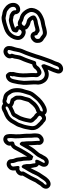

<svg xmlns="http://www.w3.org/2000/svg" viewBox="786 -1568 819 2430"><g transform="rotate(90 1195.0 -353.5)"><path d="M523 -410C523 -427 525 -447 512 -468C501 -487 484 -496 473 -502C453 -518 425 -546 372 -536C347 -531 324 -527 299 -518L284 -515C259 -511 236 -508 208 -496C176 -483 134 -463 111 -429C94 -404 75 -367 83 -320C83 -319 84 -318 84 -317C95 -279 117 -250 141 -227C156 -213 169 -208 181 -202C193 -196 214 -193 218 -191C226 -186 237 -181 244 -177C267 -166 288 -168 305 -176C308 -160 317 -145 335 -135C317 -126 292 -122 264 -112C253 -111 241 -109 233 -107C222 -110 205 -114 186 -116C177 -122 165 -130 161 -134V-139C159 -171 136 -203 96 -200C50 -197 15 -159 17 -109C18 -62 47 -24 78 -5C100 13 124 23 162 27C175 29 195 40 229 34C244 32 264 29 281 23C326 9 373 -1 411 -31C445 -58 474 -96 484 -150C496 -210 457 -249 418 -263C395 -273 374 -271 356 -263C353 -279 344 -294 326 -304C317 -309 306 -319 287 -325C275 -329 254 -333 251 -335C241 -342 233 -353 229 -360C235 -363 242 -367 250 -370C272 -373 296 -378 318 -384L337 -390C340 -391 347 -391 352 -392L362 -394C371 -386 372 -386 380 -381C382 -368 388 -356 398 -347C436 -314 481 -339 502 -363C513 -375 523 -392 523 -410ZM429 -392C429 -392 426 -406 426 -407C417 -426 408 -423 406 -424C401 -428 381 -449 363 -446L343 -442C335 -441 330 -440 323 -438L304 -432C285 -426 261 -422 240 -419C238 -419 235 -418 233 -417C213 -408 184 -402 176 -374C175 -350 187 -333 189 -330C197 -316 208 -306 214 -300C227 -286 259 -280 272 -277C280 -274 289 -267 303 -260C306 -258 311 -250 301 -236C292 -224 276 -216 267 -221C258 -225 250 -230 243 -235C227 -242 207 -246 202 -247C187 -255 183 -256 175 -263C155 -281 141 -303 133 -329C129 -358 138 -380 152 -401C164 -419 196 -437 228 -450C248 -459 265 -459 294 -466L311 -470H314C333 -477 356 -481 381 -486C412 -492 418 -482 443 -462C444 -461 446 -459 447 -459C470 -446 474 -446 473 -412C472 -409 470 -402 465 -396C450 -379 427 -375 429 -392ZM278 -64C298 -72 327 -77 353 -89C389 -99 390 -138 391 -142C393 -149 391 -157 387 -163C376 -178 360 -179 358 -180C355 -181 349 -186 358 -201C366 -215 385 -223 398 -217C399 -217 400 -216 401 -216C424 -208 442 -191 435 -160C428 -120 407 -92 380 -70C360 -55 333 -45 300 -35C278 -28 250 -20 221 -16C203 -13 195 -19 168 -23C136 -28 127 -30 108 -45C107 -46 106 -48 105 -48C86 -59 67 -83 67 -110C67 -130 76 -143 93 -148C108 -152 109 -150 111 -138C106 -92 162 -72 162 -72C166 -68 173 -66 178 -66C190 -66 211 -61 228 -57C241 -54 262 -62 269 -62C272 -62 276 -63 278 -64Z M947 -70C943 -71 938 -76 943 -87C947 -96 949 -108 944 -117C956 -167 961 -210 959 -272C956 -327 952 -355 957 -401C959 -425 943 -443 937 -449C922 -468 897 -475 876 -465C870 -462 856 -458 843 -448C832 -440 825 -435 820 -426C811 -410 795 -399 782 -402C770 -404 758 -396 754 -385C734 -330 718 -275 695 -229C687 -213 680 -191 677 -165C676 -146 671 -128 665 -111C660 -100 658 -88 666 -78C672 -71 664 -52 648 -43C635 -36 612 -39 613 -57C614 -83 629 -106 633 -146C638 -178 645 -202 656 -225C681 -277 696 -333 716 -386C725 -413 729 -432 737 -454C759 -512 776 -573 801 -621L802 -622C818 -659 818 -677 834 -687C850 -698 859 -692 860 -689C861 -687 859 -679 855 -665C846 -633 830 -605 816 -568C808 -547 801 -528 793 -505C793 -505 793 -450 831 -476C852 -490 874 -500 900 -509C958 -524 998 -478 1001 -428L1000 -405C996 -361 1005 -286 1004 -246C1000 -200 994 -157 984 -120C976 -90 969 -75 947 -70ZM912 -33 926 -21C944 -15 967 -22 983 -32C1014 -50 1024 -80 1032 -108C1043 -149 1050 -195 1054 -242V-243C1056 -291 1046 -366 1049 -401L1051 -426V-429C1049 -467 1034 -494 1019 -515C995 -548 943 -572 887 -557C878 -555 872 -552 862 -548C875 -581 891 -609 903 -651C907 -662 918 -687 904 -713C882 -754 833 -747 806 -729C769 -705 766 -667 756 -643C729 -590 711 -527 690 -472C680 -446 676 -426 668 -402C648 -348 633 -293 611 -247C597 -218 590 -188 584 -153C580 -129 563 -103 563 -59C561 -7 616 31 672 1C695 -11 735 -49 713 -97C719 -115 725 -135 727 -161C729 -177 735 -192 741 -208C763 -253 778 -303 795 -352C826 -356 848 -377 861 -397C874 -408 875 -409 896 -419C897 -419 896 -419 897 -418C903 -410 907 -406 907 -405C902 -354 907 -321 909 -270C911 -209 906 -168 893 -120C893 -119 889 -111 893 -96C887 -74 894 -48 912 -33Z M1405 -412C1413 -401 1423 -387 1442 -377C1447 -374 1451 -371 1458 -362C1464 -355 1471 -348 1476 -342C1480 -338 1483 -335 1484 -328C1481 -311 1478 -290 1474 -276L1467 -249C1464 -239 1457 -223 1452 -206C1443 -187 1430 -168 1421 -151L1415 -140C1408 -134 1408 -133 1406 -132C1384 -123 1367 -118 1345 -105C1341 -104 1335 -101 1328 -98C1313 -113 1286 -122 1263 -126C1257 -135 1249 -145 1244 -153C1241 -158 1241 -172 1241 -186C1240 -209 1247 -220 1254 -246C1262 -269 1267 -298 1273 -307C1303 -341 1323 -376 1370 -397C1379 -399 1394 -404 1405 -412ZM1432 -511C1429 -515 1426 -519 1422 -522C1390 -550 1348 -533 1328 -524C1278 -502 1227 -460 1194 -417C1180 -399 1159 -378 1145 -353C1126 -320 1122 -279 1111 -250C1092 -201 1088 -120 1115 -71C1123 -56 1132 -46 1135 -40C1139 -30 1148 -23 1154 -15C1174 6 1200 12 1226 16C1250 26 1273 27 1295 16C1298 19 1303 23 1307 25C1345 47 1383 25 1402 13C1415 7 1429 2 1445 -5C1491 -25 1525 -60 1547 -105L1555 -119C1571 -142 1584 -165 1593 -199C1597 -210 1603 -225 1606 -237L1613 -264C1618 -284 1622 -306 1625 -328C1634 -378 1616 -420 1590 -447C1578 -458 1565 -474 1551 -487C1543 -494 1536 -497 1531 -501C1520 -514 1502 -528 1477 -527C1460 -527 1445 -520 1432 -511ZM1327 -35C1327 -35 1337 -42 1338 -43C1345 -52 1349 -54 1363 -58C1365 -59 1368 -60 1369 -61C1386 -71 1402 -77 1424 -86C1440 -92 1448 -102 1450 -104C1453 -106 1456 -109 1457 -112L1465 -128C1475 -144 1485 -160 1493 -176L1498 -186C1503 -198 1510 -219 1515 -237L1522 -264C1526 -281 1531 -305 1533 -319C1537 -340 1530 -349 1529 -354C1527 -363 1519 -370 1514 -375C1508 -383 1502 -389 1495 -395C1485 -407 1479 -414 1466 -421C1460 -424 1454 -429 1448 -438C1436 -454 1465 -477 1479 -477C1487 -477 1487 -476 1493 -468C1499 -460 1514 -453 1518 -449C1528 -440 1543 -423 1555 -411C1571 -395 1582 -369 1576 -337C1572 -316 1570 -293 1565 -276L1558 -249C1556 -240 1548 -225 1545 -213C1538 -186 1528 -168 1513 -146C1512 -145 1511 -144 1511 -143L1502 -127C1485 -93 1458 -66 1425 -51C1407 -44 1395 -39 1380 -32C1379 -32 1378 -30 1377 -30C1359 -18 1340 -13 1332 -18C1329 -20 1330 -30 1327 -35ZM1296 -47C1296 -47 1287 -40 1286 -39C1276 -28 1262 -22 1254 -26C1249 -28 1242 -32 1237 -33C1202 -37 1193 -46 1180 -63C1171 -81 1163 -88 1159 -95C1148 -115 1145 -162 1150 -198C1154 -213 1155 -222 1158 -233C1172 -270 1178 -306 1189 -329C1199 -347 1217 -366 1233 -387C1253 -413 1270 -427 1299 -449C1318 -463 1329 -468 1349 -478C1375 -489 1398 -492 1390 -471C1384 -455 1373 -449 1354 -445C1318 -428 1283 -403 1264 -376C1255 -364 1244 -350 1235 -340C1214 -317 1212 -278 1206 -263C1199 -245 1190 -217 1191 -185C1190 -167 1189 -145 1201 -128C1211 -111 1220 -99 1228 -88C1237 -75 1272 -74 1282 -69C1293 -63 1294 -66 1294 -59C1294 -55 1294 -50 1296 -47Z M1677 -82C1678 -54 1675 -7 1719 9C1764 26 1800 -7 1813 -29C1825 -48 1825 -66 1823 -82C1860 -96 1873 -130 1884 -151C1909 -198 1935 -244 1963 -288C1963 -270 1962 -248 1966 -230L1970 -211C1971 -203 1973 -186 1974 -175C1976 -140 1995 -120 1995 -93C1995 -72 2002 -50 2023 -38C2066 -13 2105 -43 2121 -63C2143 -90 2139 -119 2136 -141C2171 -149 2212 -183 2203 -232C2210 -245 2216 -256 2225 -271C2245 -302 2262 -338 2277 -369C2284 -384 2287 -392 2291 -397C2300 -409 2312 -425 2321 -441C2326 -450 2330 -457 2334 -460L2342 -468C2360 -485 2387 -532 2352 -567C2319 -600 2273 -581 2252 -561L2244 -553C2220 -531 2205 -502 2190 -481C2156 -437 2136 -382 2107 -331C2106 -351 2100 -370 2098 -381C2097 -403 2088 -425 2066 -436C2069 -441 2072 -445 2074 -449L2078 -459L2081 -464C2099 -495 2095 -542 2055 -557C2009 -574 1973 -540 1960 -518C1952 -505 1946 -491 1944 -489C1937 -481 1933 -471 1928 -459C1921 -443 1903 -423 1887 -404C1860 -375 1838 -340 1818 -305V-345C1818 -376 1814 -396 1813 -421L1814 -431C1816 -450 1810 -469 1795 -482C1758 -515 1712 -490 1691 -466C1677 -450 1672 -436 1670 -410C1665 -373 1674 -345 1673 -321C1671 -275 1677 -231 1680 -191V-167C1680 -162 1680 -157 1681 -150C1680 -127 1677 -107 1677 -82ZM1731 -134C1733 -189 1724 -245 1724 -297V-320C1725 -359 1718 -379 1720 -405L1721 -416C1721 -420 1723 -426 1729 -433C1743 -449 1766 -454 1764 -437L1763 -425V-422C1764 -391 1768 -370 1768 -346V-320C1767 -290 1771 -268 1773 -245L1774 -220C1774 -220 1798 -171 1820 -208C1855 -266 1884 -327 1924 -370C1940 -389 1961 -412 1974 -439C1977 -447 1980 -452 1983 -457C1996 -473 1998 -486 2002 -492C2009 -504 2027 -515 2037 -511C2040 -510 2046 -503 2038 -490C2030 -477 2022 -459 2015 -447C2011 -441 2009 -432 2006 -427C2006 -427 1986 -381 2034 -392C2043 -394 2048 -394 2048 -379C2048 -357 2058 -335 2057 -320C2055 -289 2057 -271 2064 -242C2064 -242 2088 -194 2110 -236L2118 -252C2138 -285 2162 -323 2180 -360V-362C2194 -395 2210 -426 2230 -451C2249 -476 2261 -502 2278 -517L2287 -525C2298 -535 2314 -535 2317 -532C2319 -530 2320 -515 2308 -504L2300 -497C2288 -486 2283 -475 2278 -467C2271 -455 2259 -439 2251 -427C2240 -412 2237 -402 2232 -391C2216 -358 2201 -326 2183 -298C2171 -280 2164 -264 2154 -247C2150 -240 2149 -233 2152 -226C2158 -210 2137 -189 2119 -189H2114C2114 -189 2075 -206 2082 -161L2084 -147C2089 -113 2091 -107 2082 -95C2072 -82 2057 -76 2048 -81C2045 -83 2045 -81 2045 -93C2045 -132 2027 -153 2024 -179C2023 -193 2022 -210 2019 -222L2015 -240C2013 -258 2013 -274 2012 -296C2014 -322 2007 -338 2005 -350L1960 -366C1952 -355 1939 -344 1929 -327C1913 -306 1900 -279 1888 -262C1869 -233 1856 -204 1840 -174C1823 -142 1817 -128 1794 -126C1780 -125 1770 -111 1771 -99C1773 -67 1778 -67 1771 -55C1764 -43 1747 -33 1736 -37C1731 -39 1728 -46 1727 -82C1727 -97 1731 -120 1731 -134Z"/></g></svg>

Font: Dictator
Style: Stencil
Weight: 500
Version: Version MIL.1277